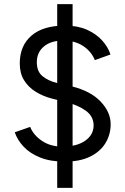

<svg xmlns="http://www.w3.org/2000/svg" viewBox="-20 -800 603 923"><path d="M291 -23Q222 -23 172.5 -43Q123 -63 93 -95.5Q63 -128 51 -164L125 -190Q140 -152 180 -124Q220 -96 278 -95Q349 -95 389.5 -123.5Q430 -152 430 -197Q430 -240 393.5 -267Q357 -294 299 -309L230 -326Q187 -337 151.5 -359Q116 -381 95.5 -414.5Q75 -448 75 -495Q75 -580 131 -628.5Q187 -677 292 -677Q353 -677 398 -657Q443 -637 471.5 -605Q500 -573 511 -538L436 -511Q419 -553 379.5 -579Q340 -605 284 -605Q225 -605 191 -576.5Q157 -548 157 -501Q157 -457 183.5 -434.5Q210 -412 254 -401L324 -385Q415 -363 463.5 -312Q512 -261 512 -203Q512 -153 487 -112Q462 -71 413 -47Q364 -23 291 -23ZM255 103V-780H329V103Z"/></svg>

Font: Figtree
Style: Regular
Weight: 400
Designer: Erik Kennedy
Foundry: Erik Kennedy
Version: Version 2.002